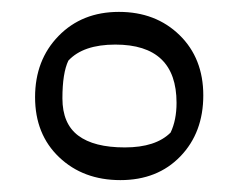

<svg xmlns="http://www.w3.org/2000/svg" viewBox="-20 -727 401 323"><path d="M78.5 -666.5Q118 -707 180 -707Q242 -707 282 -668Q322 -629 322 -566.5Q322 -504 283.5 -464Q245 -424 182.5 -424Q120 -424 79.5 -462.5Q39 -501 39 -563.5Q39 -626 78.5 -666.5ZM267 -504Q277 -525 277 -554Q277 -652 174 -652Q120 -652 95 -625Q85 -604 85 -561.5Q85 -519 111.5 -499Q138 -479 190 -479Q242 -479 267 -504Z"/></svg>

Font: Asul
Style: Regular
Weight: 400
Designer: Mariela Monsalve
Foundry: Mariela Monsalve
Version: Version 1.002